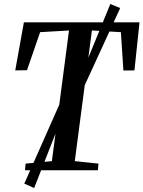

<svg xmlns="http://www.w3.org/2000/svg" viewBox="-20 -855 720 964"><path d="M105.5 0 108.5 -33.5 240.5 -46 326.5 -702 181.5 -693.5 115.5 -502.5 56.5 -501.5 100 -743H680.5L655 -501.5L599.5 -501L587 -693.5L441.5 -702L355.5 -46L474.5 -33.5L471.5 0ZM102 67 303 -387 360.5 -411.5 534 -835 583.5 -814.5 391.5 -397 333 -373.5 151.5 89Z"/></svg>

Font: Merriweather 72pt Medium
Style: Italic
Weight: 500
Italic angle: -7.8°
Version: Version 2.101